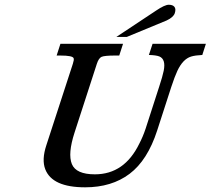

<svg xmlns="http://www.w3.org/2000/svg" viewBox="-20 -778 895 816"><path d="M688 -690.9 519 -621.1H518.6H474.6L644 -733.4Q680.2 -757.8 697.3 -757.8Q714.4 -757.8 721.4 -748.8Q728.5 -739.7 722.9 -722.2Q717.3 -704.6 688 -690.9ZM839.8 -544.4Q809.6 -543 792 -537.6Q757.3 -526.9 733.9 -477.1Q722.2 -452.1 708 -408.7L647.9 -223.1Q606.9 -96.7 530.8 -39.3Q454.6 18.1 341.8 18.1Q202.1 18.1 172.4 -58.6Q156.7 -99.1 176.8 -160.2L289.6 -506.8Q295.4 -524.4 293 -530.3Q289.6 -542 235.8 -542H220.7L236.8 -591.8H502.9L486.8 -542H469.7Q423.8 -542 411.6 -536.4Q399.4 -530.8 391.6 -506.8L296.9 -214.8Q267.6 -124.5 285.4 -80.8Q303.2 -37.1 383.3 -37.1Q508.8 -37.1 572.3 -168Q587.4 -196.8 599.1 -231.9L656.7 -410.2Q670.9 -453.1 675.8 -477.5Q685.5 -526.4 657.2 -538.1Q643.6 -543.5 612.8 -544.4L628.4 -591.8H855Z"/></svg>

Font: RIT Rachana
Style: Bold Italic
Weight: 700
Designer: Hussain KH
Version: 1.4.7